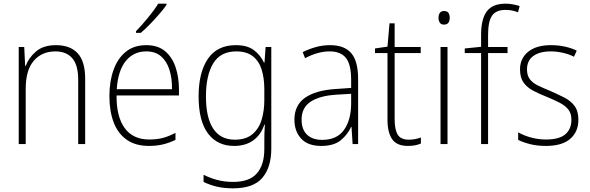

<svg xmlns="http://www.w3.org/2000/svg" viewBox="-20 -785 3213 1046"><path d="M285 -539Q362 -539 403 -495Q444 -451 444 -356V0H406V-351Q406 -431 373.5 -468Q341 -505 282 -505Q208 -505 164 -454Q120 -403 120 -300V0H82V-529H112L117 -426H120Q136 -470 176 -504.5Q216 -539 285 -539Z M777 -539Q840 -539 879 -506.5Q918 -474 936.5 -419Q955 -364 955 -297V-265H615Q614 -149 659.5 -87Q705 -25 793 -25Q833 -25 865 -33Q897 -41 936 -61V-23Q903 -7 868.5 1.5Q834 10 792 10Q718 10 670 -24Q622 -58 599 -119Q576 -180 576 -262Q576 -341 598.5 -404Q621 -467 665.5 -503Q710 -539 777 -539ZM777 -505Q708 -505 665.5 -453Q623 -401 616 -299H917Q918 -358 903 -405Q888 -452 857 -478.5Q826 -505 777 -505ZM887 -758Q871 -735 847 -707.5Q823 -680 797 -653Q771 -626 747 -606H721V-615Q753 -648 787 -689.5Q821 -731 842 -765H887Z M1265 -539Q1327 -539 1363 -512Q1399 -485 1418 -444H1421L1427 -529H1458V24Q1458 126 1409.5 183.5Q1361 241 1250 241Q1199 241 1160 231.5Q1121 222 1089 206V167Q1122 184 1162 195Q1202 206 1250 206Q1339 206 1379.5 159.5Q1420 113 1420 27V-12Q1420 -36 1420.5 -58Q1421 -80 1423 -106H1420Q1402 -51 1360 -20.5Q1318 10 1255 10Q1164 10 1113 -58Q1062 -126 1062 -260Q1062 -390 1112.5 -464.5Q1163 -539 1265 -539ZM1267 -505Q1181 -505 1141.5 -439.5Q1102 -374 1102 -260Q1102 -143 1142 -83.5Q1182 -24 1259 -24Q1321 -24 1356.5 -55Q1392 -86 1406 -135Q1420 -184 1420 -239V-299Q1420 -359 1405.5 -405.5Q1391 -452 1357.5 -478.5Q1324 -505 1267 -505Z M1778 -539Q1856 -539 1893.5 -495.5Q1931 -452 1931 -355V0H1901L1895 -94H1893Q1874 -52 1836.5 -21Q1799 10 1730 10Q1657 10 1620.5 -30Q1584 -70 1584 -133Q1584 -212 1642 -252.5Q1700 -293 1807 -300L1893 -306V-349Q1893 -434 1864.5 -469.5Q1836 -505 1776 -505Q1744 -505 1711 -496Q1678 -487 1642 -468L1629 -501Q1663 -518 1700.5 -528.5Q1738 -539 1778 -539ZM1810 -269Q1720 -263 1671.5 -230.5Q1623 -198 1623 -133Q1623 -80 1652.5 -51.5Q1682 -23 1735 -23Q1815 -23 1853.5 -76.5Q1892 -130 1893 -219V-274Z M2207 -24Q2226 -24 2243 -27.5Q2260 -31 2273 -36V-3Q2259 3 2242 6.5Q2225 10 2202 10Q2142 10 2116.5 -26.5Q2091 -63 2091 -133V-496H2023V-521L2091 -531L2102 -658H2130V-529H2272V-496H2130V-135Q2130 -80 2146.5 -52Q2163 -24 2207 -24Z M2399 -725Q2417 -725 2423.5 -714.5Q2430 -704 2430 -688Q2430 -672 2423 -661.5Q2416 -651 2399 -651Q2383 -651 2376 -661.5Q2369 -672 2369 -688Q2369 -704 2376 -714.5Q2383 -725 2399 -725ZM2418 -529V0H2380V-529Z M2745 -496H2639V0H2601V-496H2512V-521L2601 -530V-597Q2601 -681 2632 -723Q2663 -765 2734 -765Q2757 -765 2776 -761Q2795 -757 2811 -752L2802 -718Q2771 -731 2734 -731Q2682 -731 2660.5 -699.5Q2639 -668 2639 -595V-529H2745Z M3131 -133Q3131 -67 3086.5 -28.5Q3042 10 2954 10Q2906 10 2867 0Q2828 -10 2803 -23V-64Q2835 -46 2874 -35.5Q2913 -25 2954 -25Q3027 -25 3060 -53.5Q3093 -82 3093 -133Q3093 -167 3076.5 -188Q3060 -209 3030.5 -224.5Q3001 -240 2962 -256Q2919 -273 2885.5 -290.5Q2852 -308 2832.5 -335Q2813 -362 2813 -407Q2813 -467 2857.5 -503Q2902 -539 2981 -539Q3022 -539 3058 -531Q3094 -523 3122 -509L3107 -476Q3082 -489 3048 -497Q3014 -505 2980 -505Q2920 -505 2885.5 -480Q2851 -455 2851 -407Q2851 -374 2866.5 -353.5Q2882 -333 2911 -319Q2940 -305 2979 -289Q3020 -271 3054.5 -253.5Q3089 -236 3110 -208Q3131 -180 3131 -133Z"/></svg>

Font: Noto Sans Sinhala UI SemiCondensed ExtraLight
Style: Regular
Weight: 200
Width: 4
Designer: Jelle Bosma - Monotype Design Team
Foundry: Monotype Imaging Inc.
Version: Version 2.006; ttfautohint (v1.8.4.7-5d5b)